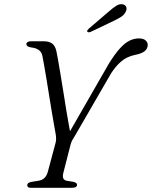

<svg xmlns="http://www.w3.org/2000/svg" viewBox="-20 -897 726 917"><path d="M300.5 -246 499 -591.5Q528 -638.5 552 -665Q576 -691.5 598 -702.5Q620 -713.5 643 -713.5Q665 -713.5 675.2 -704.2Q685.5 -695 685.5 -682.5Q685.5 -664.5 670.8 -652.5Q656 -640.5 623.5 -634.5Q606 -631 587.5 -622.2Q569 -613.5 550 -595.5Q531 -577.5 511 -547.5L338.5 -249.5Q330 -236.5 325.2 -227.5Q320.5 -218.5 317.5 -208L282.5 -71.5Q278.5 -56 282 -46Q285.5 -36 300 -33.5L330.5 -28.5Q340.5 -26 344.2 -22.5Q348 -19 348 -14Q348 -7.5 341.8 -3.8Q335.5 0 322.5 0H128Q118 0 114 -3.5Q110 -7 110 -13Q110 -24.5 131 -28.5L162 -33.5Q180.5 -36 191.5 -46.2Q202.5 -56.5 208 -75L244 -209.5Q248 -222 248 -234Q248 -246 245.5 -259Q243 -272.5 238 -301.2Q233 -330 226.5 -367.8Q220 -405.5 213.8 -446.2Q207.5 -487 201.2 -524.2Q195 -561.5 190 -589.5Q185 -617.5 182.5 -629.5Q179 -648.5 165.2 -658.2Q151.5 -668 128.5 -670.5Q117.5 -672 112 -675.8Q106.5 -679.5 106 -685.5Q105.5 -692 111.8 -696Q118 -700 127.5 -700H187Q215 -700 229.5 -688.8Q244 -677.5 249.5 -652Q252.5 -638.5 257.8 -608Q263 -577.5 269.8 -537.2Q276.5 -497 283.5 -452.8Q290.5 -408.5 297.2 -367.2Q304 -326 310 -293.5Q316 -261 319.5 -244ZM498.5 -841Q519.5 -859.5 536 -869.8Q552.5 -880 568 -876Q580.5 -872.5 583.5 -861.8Q586.5 -851 579.5 -839.5Q573 -826 558.8 -816.8Q544.5 -807.5 524.5 -798L412.5 -744.5Q408 -742.5 403.2 -742.8Q398.5 -743 397 -745.5Q395 -749.5 397.8 -753.2Q400.5 -757 404.5 -760.5Z"/></svg>

Font: Fraunces Light
Style: Italic
Weight: 300
Italic angle: -16°
Version: Version 1.000;[b76b70a41]